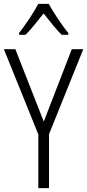

<svg xmlns="http://www.w3.org/2000/svg" viewBox="-20 -967 448 987"><path d="M231 -947H177C154 -903 109 -837 78 -797V-788H111C140 -816 175 -861 204 -898C234 -860 267 -818 297 -788H331V-797C304 -830 255 -901 231 -947ZM205 -342 59 -714H0L177 -276V0H232V-277L408 -714H349Z"/></svg>

Font: Noto Sans Thai Cond Light
Style: Regular
Weight: 300
Width: 3
Designer: Monotype Design Team
Foundry: Monotype Imaging Inc.
Version: Version 2.002